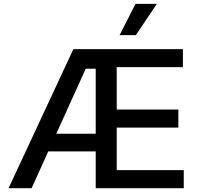

<svg xmlns="http://www.w3.org/2000/svg" viewBox="-20 -984 1043 1004"><path d="M605.5 -800.3 688.5 -963.9H800.3L690.4 -800.3ZM24.9 0 363.8 -727.1H936.5V-632.8H590.3V-411.1H912.6V-316.9H590.3V-94.2H940.9V0H480.5V-192.4H232.4L145.5 0ZM274.4 -284.7H480.5V-624.5H428.2Z"/></svg>

Font: Interop Med
Style: Regular
Weight: 500
Designer: Rasmus Andersson, Google, Jang Haemin
Foundry: jhaemin
Version: Version 1.007